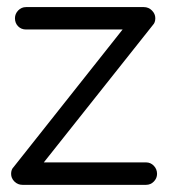

<svg xmlns="http://www.w3.org/2000/svg" viewBox="-20 -514 474 539"><path d="M43 4.9Q29.8 4.9 20.5 -4.4Q11.2 -13.7 11.2 -25.9Q11.2 -38.1 18.1 -44.9L324.2 -431.2H53.2Q39.6 -431.2 30.8 -440.2Q22 -449.2 22 -462.9Q22 -475.1 31 -484.6Q40 -494.1 53.2 -494.1H383.8Q397 -494.1 406.5 -484.6Q416 -475.1 416 -462.9Q416 -450.7 409.2 -443.8L103 -58.1H390.1Q402.8 -58.1 411.9 -48.6Q420.9 -39.1 420.9 -25.9Q420.9 -13.7 411.9 -4.4Q402.8 4.9 390.1 4.9Z"/></svg>

Font: Comic Neue
Style: Regular
Weight: 400
Designer: Craig Rozynski
Foundry: Craig Rozynski
Version: Version 2.003;hotconv 1.0.109;makeotfexe 2.5.65596